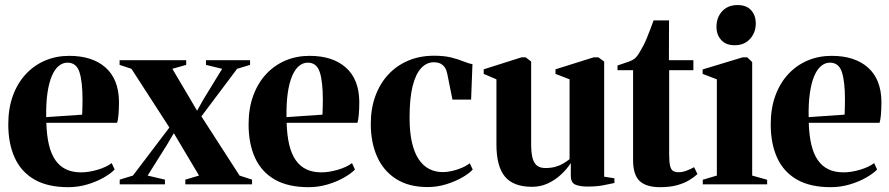

<svg xmlns="http://www.w3.org/2000/svg" viewBox="-20 -746 3599 777"><path d="M256.5 11.5Q173.5 11.5 119.8 -19.2Q66 -50 39.8 -107.2Q13.5 -164.5 13.5 -242.5Q13.5 -307.5 32.2 -358.8Q51 -410 84.5 -446Q118 -482 162.8 -501Q207.5 -520 260 -520Q353.5 -520 406.8 -473Q460 -426 461.5 -336.5Q461.5 -303.5 459.5 -281.8Q457.5 -260 454 -249H167.5Q169 -198 178 -160.2Q187 -122.5 204.2 -97.8Q221.5 -73 247.2 -60.8Q273 -48.5 308 -48.5Q339 -48.5 374.8 -59Q410.5 -69.5 432 -86L444 -60Q429.5 -44.5 400.5 -27.8Q371.5 -11 334 0.2Q296.5 11.5 256.5 11.5ZM167 -272 312.5 -282Q313.5 -298 313.5 -312Q313.5 -326 314 -341.5Q314 -416 301.5 -454.2Q289 -492.5 253 -492.5Q234 -492.5 217.8 -479.2Q201.5 -466 189.8 -438.5Q178 -411 172 -369.5Q166 -328 167 -272Z M518 -35.5 665.5 -230 512 -467.5 464 -483.5V-502.5H733.5V-483.5L677.5 -467.5L745.5 -352.5L777.5 -298L804 -345L879 -467.5L813.5 -483.5V-502.5H992V-483.5L939.5 -467.5L795 -275L949.5 -35.5L1000 -19V0H730V-19L785.5 -35.5L718.5 -148L683.5 -207L653.5 -156.5L577.5 -35.5L647.5 -19V0H464.5V-19Z M1229 11.5Q1146 11.5 1092.2 -19.2Q1038.5 -50 1012.2 -107.2Q986 -164.5 986 -242.5Q986 -307.5 1004.8 -358.8Q1023.5 -410 1057 -446Q1090.5 -482 1135.2 -501Q1180 -520 1232.5 -520Q1326 -520 1379.2 -473Q1432.5 -426 1434 -336.5Q1434 -303.5 1432 -281.8Q1430 -260 1426.5 -249H1140Q1141.5 -198 1150.5 -160.2Q1159.5 -122.5 1176.8 -97.8Q1194 -73 1219.8 -60.8Q1245.5 -48.5 1280.5 -48.5Q1311.5 -48.5 1347.2 -59Q1383 -69.5 1404.5 -86L1416.5 -60Q1402 -44.5 1373 -27.8Q1344 -11 1306.5 0.2Q1269 11.5 1229 11.5ZM1139.5 -272 1285 -282Q1286 -298 1286 -312Q1286 -326 1286.5 -341.5Q1286.5 -416 1274 -454.2Q1261.5 -492.5 1225.5 -492.5Q1206.5 -492.5 1190.2 -479.2Q1174 -466 1162.2 -438.5Q1150.5 -411 1144.5 -369.5Q1138.5 -328 1139.5 -272Z M1710.5 11Q1635 11 1583.8 -21.2Q1532.5 -53.5 1506.5 -111.2Q1480.5 -169 1480.5 -244.5Q1480.5 -306.5 1499 -357.2Q1517.5 -408 1551.5 -444.5Q1585.5 -481 1632.5 -500.8Q1679.5 -520.5 1736.5 -520.5Q1778.5 -520.5 1807.5 -513Q1836.5 -505.5 1857 -497Q1877.5 -488.5 1892 -486.5L1886.5 -343H1811L1790 -447.5Q1787.5 -461 1781.2 -471.2Q1775 -481.5 1764 -487.8Q1753 -494 1735 -494Q1707 -494 1684.8 -470.8Q1662.5 -447.5 1650 -398.2Q1637.5 -349 1637.5 -269.5Q1637.5 -211.5 1647 -170Q1656.5 -128.5 1674.2 -101.8Q1692 -75 1717 -62.2Q1742 -49.5 1772 -49.5Q1789 -49.5 1809.2 -54Q1829.5 -58.5 1848.8 -66.8Q1868 -75 1881 -85.5L1893 -60Q1879.5 -44.5 1850.8 -28Q1822 -11.5 1785.5 -0.2Q1749 11 1710.5 11Z M2357 9Q2327 9 2308.5 1.2Q2290 -6.5 2290 -35V-86Q2273.5 -61 2249.8 -39Q2226 -17 2196.5 -3.5Q2167 10 2133 10Q2058 10 2023.5 -31.2Q1989 -72.5 1989 -161.5V-425L1937.5 -447V-465.5L2090.5 -514H2107.5L2129.5 -497V-163Q2129.5 -130.5 2134.5 -109Q2139.5 -87.5 2152 -76.8Q2164.5 -66 2187 -66Q2210.5 -66 2228.5 -71.2Q2246.5 -76.5 2260.2 -84.8Q2274 -93 2285 -102V-425L2228 -447V-465.5L2382.5 -514H2401.5L2425 -497V-31L2466.5 -24.5V-5.5Q2449 -1.5 2421.5 3.8Q2394 9 2357 9Z M2652 11.5Q2595 11.5 2568.5 -13.5Q2542 -38.5 2542 -98.5V-462H2479V-481Q2488.5 -484.5 2500.2 -488.2Q2512 -492 2523.2 -496Q2534.5 -500 2542 -504.5Q2551 -509.5 2558.5 -519.5Q2566 -529.5 2572.2 -541.2Q2578.5 -553 2584.5 -563Q2590 -573.5 2597.2 -590.8Q2604.5 -608 2611.8 -628Q2619 -648 2625 -663.5H2687.5L2687 -502.5H2786V-462H2688V-121.5Q2688 -89.5 2692 -74Q2696 -58.5 2704.8 -53.8Q2713.5 -49 2727 -49Q2741.5 -49 2758.8 -55.5Q2776 -62 2789 -69.5L2802.5 -41.5Q2788.5 -28.5 2768 -16.2Q2747.5 -4 2718.8 3.8Q2690 11.5 2652 11.5Z M2824 0V-18.5L2881 -35.5V-425L2823.5 -447V-465L2985.5 -514H3004L3024 -495V-35.5L3084.5 -18.5V0ZM2952.5 -563Q2918 -563 2898.8 -584Q2879.5 -605 2879.5 -637.5Q2879.5 -675.5 2902.5 -700.5Q2925.5 -725.5 2964.5 -725.5H2965.5Q3000.5 -725.5 3019.5 -704.8Q3038.5 -684 3038.5 -651Q3038.5 -614.5 3015.5 -588.8Q2992.5 -563 2953.5 -563Z M3342 11.5Q3259 11.5 3205.2 -19.2Q3151.5 -50 3125.2 -107.2Q3099 -164.5 3099 -242.5Q3099 -307.5 3117.8 -358.8Q3136.5 -410 3170 -446Q3203.5 -482 3248.2 -501Q3293 -520 3345.5 -520Q3439 -520 3492.2 -473Q3545.5 -426 3547 -336.5Q3547 -303.5 3545 -281.8Q3543 -260 3539.5 -249H3253Q3254.5 -198 3263.5 -160.2Q3272.5 -122.5 3289.8 -97.8Q3307 -73 3332.8 -60.8Q3358.5 -48.5 3393.5 -48.5Q3424.5 -48.5 3460.2 -59Q3496 -69.5 3517.5 -86L3529.5 -60Q3515 -44.5 3486 -27.8Q3457 -11 3419.5 0.2Q3382 11.5 3342 11.5ZM3252.5 -272 3398 -282Q3399 -298 3399 -312Q3399 -326 3399.5 -341.5Q3399.5 -416 3387 -454.2Q3374.5 -492.5 3338.5 -492.5Q3319.5 -492.5 3303.2 -479.2Q3287 -466 3275.2 -438.5Q3263.5 -411 3257.5 -369.5Q3251.5 -328 3252.5 -272Z"/></svg>

Font: Merriweather 144pt
Style: Bold
Weight: 700
Version: Version 2.100